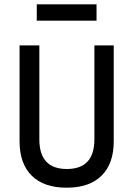

<svg xmlns="http://www.w3.org/2000/svg" viewBox="-20 -861 620 893"><path d="M290 12Q184 12 127.5 -44Q71 -100 71 -204V-650H163V-213Q163 -75 291 -75Q419 -75 419 -213V-650H509V-204Q509 -100 452.5 -44Q396 12 290 12ZM151 -765V-841H429V-765Z"/></svg>

Font: Sometype Mono Medium
Style: Regular
Weight: 500
Monospace: yes
Designer: Ryoichi Tsunekawa
Foundry: Dharma Type
Version: Version 1.000; ttfautohint (v1.8.3)